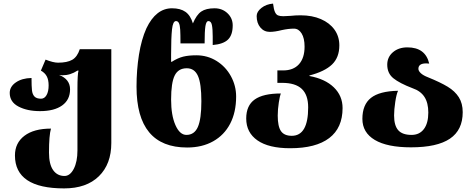

<svg xmlns="http://www.w3.org/2000/svg" viewBox="-20 -809 2631 1066"><path d="M63 54Q63 -15 115.5 -55Q168 -95 263 -95Q252 -57 252 38Q252 103 275 135.5Q298 168 338 168Q369 168 389.5 128.5Q410 89 410 26V-317Q410 -398 416 -417H410Q371 -391 326 -391Q322 -391 308 -393Q369 -369 369 -313Q369 -255 325 -223.5Q281 -192 202 -192Q131 -192 82.5 -217.5Q34 -243 34 -293Q34 -328 68 -351.5Q102 -375 155 -376Q155 -330 157.5 -307.5Q160 -285 171.5 -273Q183 -261 208 -261Q227 -261 238.5 -281Q250 -301 250 -335Q250 -366 239.5 -385.5Q229 -405 207 -417L233 -478Q276 -461 302 -461Q353 -461 381 -477Q409 -493 423 -536H598V-15Q598 102 529 169.5Q460 237 336 237Q63 237 63 54Z M738 -328Q738 -420 751.5 -505Q765 -590 793 -652Q846 -763 935 -763Q982 -763 1010 -743Q1038 -723 1051 -679Q1071 -727 1097.5 -745Q1124 -763 1171 -763Q1214 -763 1243 -735.5Q1272 -708 1272 -668Q1272 -615 1246 -589.5Q1220 -564 1161 -559V-606Q1161 -648 1156.5 -670Q1152 -692 1137 -692Q1125 -692 1120.5 -664Q1116 -636 1116 -568H982Q982 -619 980.5 -644Q979 -669 973.5 -680.5Q968 -692 957 -692Q940 -692 935 -646Q930 -600 930 -508V-466H934Q967 -487 997 -494.5Q1027 -502 1070 -502Q1132 -502 1182.5 -470.5Q1233 -439 1262 -386Q1291 -333 1291 -273Q1291 -186 1258 -122.5Q1225 -59 1163.5 -24.5Q1102 10 1019 10Q738 10 738 -328ZM1098 -247Q1098 -345 1079 -387.5Q1060 -430 1017 -430Q970 -430 950 -390Q930 -350 930 -256Q930 -169 954 -114.5Q978 -60 1015 -60Q1059 -60 1078.5 -104Q1098 -148 1098 -247Z M1347 -151Q1347 -223 1394 -256.5Q1441 -290 1539 -290Q1534 -278 1528 -240Q1522 -202 1522 -167Q1522 -107 1540 -81Q1558 -55 1600 -55Q1691 -55 1691 -213Q1691 -282 1655.5 -315.5Q1620 -349 1546 -349H1520V-418H1552Q1609 -418 1640 -452.5Q1671 -487 1671 -550Q1671 -597 1654.5 -623.5Q1638 -650 1612 -650Q1582 -650 1545 -642Q1506 -632 1478 -632Q1446 -632 1425.5 -656.5Q1405 -681 1405 -720Q1405 -744 1431.5 -765Q1458 -786 1496 -789Q1500 -757 1506.5 -742.5Q1513 -728 1523.5 -723.5Q1534 -719 1553 -719Q1565 -719 1593 -721Q1620 -724 1649 -724Q1713 -724 1761.5 -703Q1810 -682 1837 -644.5Q1864 -607 1864 -557Q1864 -490 1823.5 -451Q1783 -412 1698 -390V-387Q1785 -371 1833.5 -324Q1882 -277 1882 -209Q1882 -99 1808 -42.5Q1734 14 1591 14Q1472 14 1409.5 -29.5Q1347 -73 1347 -151Z M1992 -149Q1992 -228 2039.5 -265.5Q2087 -303 2190 -305Q2181 -286 2174.5 -243Q2168 -200 2168 -168Q2168 -112 2191 -86Q2214 -60 2265 -60Q2309 -60 2333.5 -92.5Q2358 -125 2358 -184Q2358 -238 2336.5 -271Q2315 -304 2271 -319Q2198 -347 2164 -374.5Q2130 -402 2130 -450Q2130 -492 2161.5 -519Q2193 -546 2242 -546Q2342 -546 2363 -456Q2357 -457 2346 -457Q2303 -457 2303 -427Q2303 -415 2316.5 -402.5Q2330 -390 2356 -380Q2425 -352 2465.5 -327.5Q2506 -303 2527.5 -269Q2549 -235 2549 -186Q2549 -87 2478 -39Q2407 9 2262 9Q2130 9 2061 -32Q1992 -73 1992 -149Z"/></svg>

Font: Noto Serif Georgian Black
Style: Regular
Weight: 900
Designer: Monotype Design team
Foundry: Monotype Imaging Inc.
Version: Version 1.000